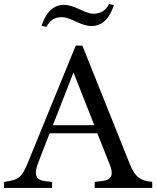

<svg xmlns="http://www.w3.org/2000/svg" viewBox="-32 -931 774 951"><path d="M198 -798C212 -825 233 -846 275 -846C291 -846 306 -841 331 -830L353 -820C369 -813 395 -802 423 -802C463 -802 507 -827 532 -906L508 -911C494 -884 473 -863 431 -863C415 -863 400 -868 375 -879L353 -889C337 -896 311 -907 283 -907C243 -907 199 -882 174 -803ZM-12 0H226V-30L197 -33C146 -38 133 -63 158 -127L214 -271H450L512 -115C532 -65 520 -40 478 -35L437 -30V0H722V-30C658 -36 634 -60 610 -121L376 -705H343L110 -135C76 -51 64 -41 -12 -30ZM230 -311 332 -572 435 -311Z"/></svg>

Font: Hedvig Letters Serif 24pt
Style: Regular
Weight: 400
Designer: Alexander Örn & Tor Weibull
Foundry: Kanon Foundry
Version: Version 1.000